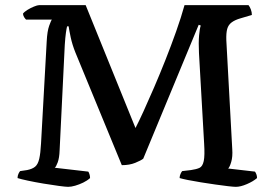

<svg xmlns="http://www.w3.org/2000/svg" viewBox="-20 -724 1064 744"><path d="M244 0Q235 0 208.5 -3.5Q182 -7 149 -12.5Q116 -18 88 -24Q60 -30 48 -34Q48 -43 51.5 -50.5Q55 -58 58 -61L85 -65Q105 -69 116 -78Q127 -87 132 -108.5Q137 -130 139 -168L161 -564Q163 -603 170.5 -624Q178 -645 181 -648H81Q77 -652 73.5 -657.5Q70 -663 69 -671Q74 -678 86 -685.5Q98 -693 111.5 -698.5Q125 -704 131 -704H312L505 -228Q518 -253 536.5 -293.5Q555 -334 577 -385Q599 -436 621 -491.5Q643 -547 662.5 -602Q682 -657 695 -704H943Q948 -698 952 -687.5Q956 -677 956 -666L912 -653Q891 -647 878 -637.5Q865 -628 860.5 -612Q856 -596 857 -568L880 -146Q882 -117 876 -96.5Q870 -76 864 -71L968 -59Q971 -55 973.5 -48.5Q976 -42 976 -34Q961 -21 936.5 -10.5Q912 0 894 0Q886 0 864 -2.5Q842 -5 814.5 -9Q787 -13 758.5 -17.5Q730 -22 708 -26.5Q686 -31 676 -34Q676 -42 679.5 -50Q683 -58 686 -61L720 -65Q741 -68 753 -73.5Q765 -79 769.5 -100Q774 -121 771 -168L751 -519Q749 -559 751.5 -587Q754 -615 758 -625L750 -628L535 -109Q526 -102 504 -93Q482 -84 452 -84L272 -521Q260 -551 254 -579Q248 -607 246 -622H240Q238 -615 235.5 -597.5Q233 -580 231 -550L211 -141Q210 -112 203.5 -94.5Q197 -77 192 -74L322 -59Q324 -57 326.5 -49.5Q329 -42 329 -34Q318 -24 302.5 -16.5Q287 -9 271.5 -4.5Q256 0 244 0Z"/></svg>

Font: Texturina Medium 12pt Medium
Style: Regular
Weight: 500
Version: Version 1.002